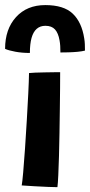

<svg xmlns="http://www.w3.org/2000/svg" viewBox="-46 -752 362 774"><path d="M185.5 2.5Q174 2.5 148.2 1.5Q122.5 0.5 93.5 -1.2Q64.5 -3 41.5 -4.5Q44 -17.5 47.5 -57.5Q51 -97.5 54.8 -152.5Q58.5 -207.5 62 -266.2Q65.5 -325 68 -375.8Q70.5 -426.5 71 -457.5Q79 -458.5 96.2 -459.2Q113.5 -460 133.8 -460.2Q154 -460.5 171.2 -460.8Q188.5 -461 196.5 -461Q196.5 -436.5 196.2 -397.2Q196 -358 195.2 -311Q194.5 -264 193.8 -215.5Q193 -167 191.8 -123Q190.5 -79 189 -46Q187.5 -13 185.5 2.5ZM-25.5 -555Q-25.5 -634.5 18.5 -683Q62.5 -731.5 136.5 -731.5Q211 -731.5 247.2 -697Q283.5 -662.5 293.5 -597.5Q295.5 -586 296 -574Q296.5 -562 296.5 -548Q285 -545 266.8 -543.2Q248.5 -541.5 229.8 -541Q211 -540.5 197.5 -540.5Q197.5 -554.5 196.8 -566.8Q196 -579 194 -589.5Q189 -618.5 175.8 -633.2Q162.5 -648 137 -648Q116 -648 102 -635.8Q88 -623.5 81.2 -599.2Q74.5 -575 74.5 -538.5Q43 -538.5 16 -543.5Q-11 -548.5 -25.5 -555Z"/></svg>

Font: Grandstander Thin SemiBold
Style: Regular
Weight: 600
Version: Version 1.200